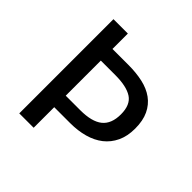

<svg xmlns="http://www.w3.org/2000/svg" viewBox="-172 -799 944 944"><g transform="rotate(45 300.0 -327.5)"><path d="M94 0V-655H194V-548H305Q359 -548 404 -538Q449 -528 481.5 -504.5Q514 -481 532 -443Q550 -405 550 -350Q550 -297 531.5 -258Q513 -219 480.5 -193.5Q448 -168 403 -155.5Q358 -143 305 -143H194V0ZM194 -223H295Q375 -223 413 -253.5Q451 -284 451 -350Q451 -416 412 -441.5Q373 -467 295 -467H194Z"/></g></svg>

Font: SauceCodePro Nerd Font Mono
Style: Regular
Weight: 500
Monospace: yes
Designer: Paul D. Hunt, Teo Tuominen
Foundry: Adobe Systems Incorporated
Version: Version 2.030;PS 1.000;hotconv 16.6.51;makeotf.lib2.5.65220;